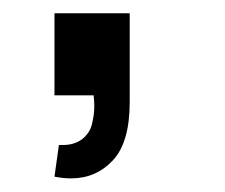

<svg xmlns="http://www.w3.org/2000/svg" viewBox="-20 -140 330 282"><path d="M60 119.5 66.5 73Q69.5 73 72 73Q89.5 73 100.8 64.2Q112 55.5 115.2 41.8Q118.5 28 118.5 16Q118.5 8.5 117.5 0H60V-120.5H170.5V10Q170.5 69 145.8 95.5Q121 122 84.5 122Q73 122 60 119.5Z"/></svg>

Font: Cns Manrope SemBd
Style: Regular
Weight: 600
Designer: Mikhail Sharanda
Foundry: Mikhail Sharanda
Version: Version 4.504